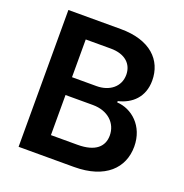

<svg xmlns="http://www.w3.org/2000/svg" viewBox="-130 -843 917 959"><g transform="rotate(20 328.5 -363.5)"><path d="M71.7 0H366.1C532.7 0 614.3 -84.9 614.3 -198.2C614.3 -308.2 536.2 -372.9 458.8 -376.8V-383.9C529.8 -400.6 585.9 -450.3 585.9 -538.7C585.9 -647 507.8 -727.3 350.1 -727.3H71.7ZM203.5 -110.1V-323.2H348.7C430 -323.2 480.5 -273.4 480.5 -208.5C480.5 -150.6 440.7 -110.1 345.2 -110.1ZM203.5 -418V-618.6H336.6C414.1 -618.6 454.2 -577.8 454.2 -521.7C454.2 -457.7 402.3 -418 333.8 -418Z"/></g></svg>

Font: Margiela Sans Semi Bold
Style: Regular
Weight: 600
Designer: Stefan Endress, Andreas Faust
Version: Version 1.100;FEAKit 1.0